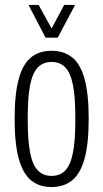

<svg xmlns="http://www.w3.org/2000/svg" viewBox="-20 -743 416 775"><path d="M188 12Q139 12 106 -14.5Q73 -41 56 -101.5Q39 -162 39 -263Q39 -365 56 -425.5Q73 -486 106 -512Q139 -538 188 -538Q237 -538 270.5 -512Q304 -486 321 -425.5Q338 -365 338 -263Q338 -162 321 -101.5Q304 -41 270.5 -14.5Q237 12 188 12ZM188 -33Q223 -33 244 -55.5Q265 -78 274.5 -127Q284 -176 284 -254V-272Q284 -351 274.5 -399.5Q265 -448 244 -470.5Q223 -493 188 -493Q154 -493 132.5 -470.5Q111 -448 101.5 -399.5Q92 -351 92 -272V-254Q92 -176 101.5 -127Q111 -78 132.5 -55.5Q154 -33 188 -33ZM95 -723H136L202 -603H175L239 -723H283L213 -591H164Z"/></svg>

Font: Archivo ExtraCondensed ExtraLight
Style: Regular
Weight: 250
Width: 2
Designer: Hector Gatti
Foundry: Omnibus-Type
Version: Version 2.001